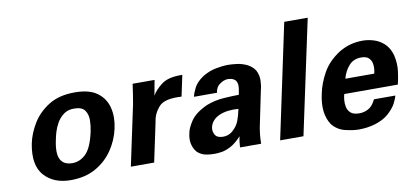

<svg xmlns="http://www.w3.org/2000/svg" viewBox="-69 -951 2559 1196"><g transform="rotate(-10 1210.5 -352.5)"><path d="M93.8 -248Q106.4 -310.5 143.6 -372.1Q180.7 -433.6 246.6 -475.1Q312.5 -516.6 412.1 -516.6Q503.9 -516.6 553.7 -480Q603.5 -443.4 618.7 -383.3Q633.8 -323.2 618.2 -252Q602.5 -179.7 561 -118.7Q519.5 -57.6 453.1 -20Q386.7 17.6 294.9 17.6Q187.5 17.6 127.9 -48.8Q68.4 -115.2 93.8 -248ZM246.1 -247.1Q227.5 -163.1 247.6 -124Q267.6 -85 322.3 -85Q371.1 -85 408.7 -122.1Q446.3 -159.2 467.8 -257.8Q475.6 -293 476.1 -329.6Q476.6 -366.2 458.5 -392.1Q440.4 -418 390.6 -418Q350.6 -418 324.2 -397.9Q297.9 -377.9 281.7 -349.6Q265.6 -321.3 257.3 -293Q249 -264.6 246.1 -247.1Z M676.8 0 757.8 -380.9Q761.7 -402.3 768.1 -442.4Q774.4 -482.4 777.3 -506.8H916L898.4 -410.2Q918 -445.3 960.9 -477.5Q1003.9 -509.8 1091.8 -507.8L1063.5 -375Q956.1 -381.8 919.9 -340.8Q883.8 -299.8 877 -249L824.2 0Z M1501 0H1367.2Q1370.1 -46.9 1377 -69.3Q1339.8 -29.3 1306.6 -12.2Q1273.4 4.9 1247.6 8.3Q1221.7 11.7 1208 11.7Q1153.3 11.7 1127.4 -0.5Q1101.6 -12.7 1090.8 -28.3Q1056.6 -76.2 1071.3 -138.7Q1075.2 -170.9 1105.5 -216.3Q1135.7 -261.7 1210.9 -295.9Q1263.7 -316.4 1321.8 -320.3Q1379.9 -324.2 1417 -324.2Q1421.9 -348.6 1423.8 -363.3Q1425.8 -377.9 1423.8 -390.6Q1420.9 -409.2 1410.2 -418.5Q1399.4 -427.7 1386.7 -430.2Q1374 -432.6 1367.2 -432.6Q1335.9 -432.6 1304.7 -405.3Q1293.9 -392.6 1290 -380.9Q1286.1 -369.1 1285.2 -360.4H1139.6Q1143.6 -381.8 1160.6 -415.5Q1177.7 -449.2 1221.7 -478.5Q1262.7 -502.9 1305.2 -511.2Q1347.7 -519.5 1383.8 -519.5Q1405.3 -519.5 1437 -515.6Q1468.8 -511.7 1499.5 -497.6Q1530.3 -483.4 1549.8 -455.1Q1567.4 -422.9 1565.4 -386.2Q1563.5 -349.6 1557.6 -331.1L1515.6 -127.9Q1501 -63.5 1501 0ZM1399.4 -238.3Q1327.1 -244.1 1278.3 -222.7Q1229.5 -201.2 1217.8 -156.2Q1211.9 -128.9 1225.1 -106.4Q1238.3 -84 1275.4 -84Q1315.4 -84 1343.8 -113.3Q1368.2 -136.7 1379.4 -167Q1390.6 -197.3 1399.4 -238.3Z M1621.1 0 1774.4 -722.7H1922.9L1768.6 0Z M2403.3 -214.8H2064.5Q2060.5 -202.1 2058.1 -180.2Q2055.7 -158.2 2060.1 -135.3Q2064.5 -112.3 2082 -96.2Q2099.6 -80.1 2137.7 -80.1Q2166 -80.1 2193.4 -94.2Q2220.7 -108.4 2241.2 -150.4H2376Q2372.1 -131.8 2356.9 -102.5Q2341.8 -73.2 2304.7 -40Q2269.5 -10.7 2220.2 3.9Q2170.9 18.6 2115.2 18.6Q2083 18.6 2033.2 7.3Q1983.4 -3.9 1950.2 -43.9Q1899.4 -118.2 1926.8 -241.2Q1939.5 -304.7 1975.1 -369.1Q2010.7 -433.6 2083 -480.5Q2151.4 -522.5 2234.4 -522.5Q2269.5 -522.5 2305.7 -511.2Q2341.8 -500 2370.1 -473.1Q2398.4 -446.3 2412.1 -400.4Q2424.8 -346.7 2418.5 -297.4Q2412.1 -248 2403.3 -214.8ZM2087.9 -307.6H2270.5Q2273.4 -317.4 2275.4 -335.4Q2277.3 -353.5 2273.4 -373Q2269.5 -392.6 2254.4 -406.7Q2239.3 -420.9 2207 -420.9Q2158.2 -420.9 2128.9 -387.2Q2099.6 -353.5 2087.9 -307.6Z"/></g></svg>

Font: FreeUniversal
Style: BoldItalic
Weight: 700
Italic angle: -11°
Version: Version 1.001 March 22, 2017